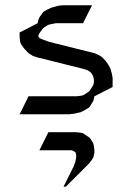

<svg xmlns="http://www.w3.org/2000/svg" viewBox="-20 -432 509 726"><path d="M54.2 0 87.9 -67.9H269L285.2 -69.8L293.9 -71.8L303.2 -77.1L315.9 -85.9L319.8 -89.8L328.1 -103L333 -110.8L335 -120.1V-126V-128.9L334 -137.2L331.1 -146L324.2 -157.2L312 -166L293.9 -171.9L122.1 -214.8L105 -220.2L87.9 -231L70.8 -249L59.1 -266.1L56.2 -273.9L55.2 -283.2L54.2 -292V-309.1L122.1 -344.2L126 -359.9L130.9 -369.1L140.1 -381.8L144 -387.2L157.2 -395L173.8 -402.8L200.2 -410.2L216.8 -412.1H328.1L293.9 -344.2H190.9L173.8 -340.8L165 -338.9L157.2 -335L144 -326.2L140.1 -321.8L130.9 -309.1L126 -300.8L125 -294.9L126 -292L130.9 -287.1L140.1 -283.2L165 -273.9L336.9 -231L355 -223.1L367.2 -214.8L379.9 -201.2L389.2 -188L397.9 -171.9L402.8 -153.8L405.8 -137.2V-103L336.9 -67.9L333 -50.8L328.1 -43L319.8 -28.8L315.9 -24.9L303.2 -17.1L285.2 -7.8L259.8 -2L242.2 0ZM128.9 136.2 163.1 67.9H268.1L285.2 69.8L293.9 71.8L301.8 77.1L314.9 85.9L319.8 89.8L328.1 102.1L333 110.8L335 120.1L336.9 136.2V146L333 163.1L328.1 170.9L318.8 184.1L229 273.9H220.2L258.8 196.8L265.1 179.2L268.1 163.1V153.8L266.1 145L258.8 139.2L251 136.2Z"/></svg>

Font: Petahja
Style: Regular
Weight: 400
Designer: T. Christopher White
Version: Version 1.1